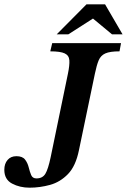

<svg xmlns="http://www.w3.org/2000/svg" viewBox="-51 -857 588 890"><path d="M86 13Q41 13 5 -6Q-31 -25 -31 -70Q-31 -98 -16 -115.5Q-1 -133 25 -133Q53 -133 65 -117.5Q77 -102 82 -81.5Q87 -61 93.5 -45.5Q100 -30 118 -30Q146 -30 159 -51Q172 -72 184 -129L264 -516Q272 -555 270.5 -577.5Q269 -600 249 -609.5Q229 -619 182 -619L191 -657H510L503 -619Q459 -619 437.5 -609.5Q416 -600 406.5 -577.5Q397 -555 389 -516L315 -161Q300 -87 264 -50Q228 -13 181 0Q134 13 86 13ZM266 -698H212L350 -837H436L517 -698H468L380 -771Z"/></svg>

Font: STIX Two Text SemiBold
Style: Italic
Weight: 600
Italic angle: -12°
Designer: Ross Mills, John Hudson & Paul Hanslow, Tiro Typeworks Ltd; with prior portions MicroPress Inc. and Coen Hoffman, Elsevi
Foundry: Tiro Typeworks Ltd
Version: Version 2.13 b171